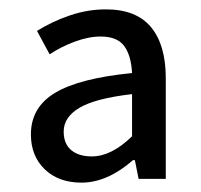

<svg xmlns="http://www.w3.org/2000/svg" viewBox="-20 -813 430 410"><path d="M46 -526Q46 -584 98 -615Q150 -646 262 -657Q260 -695 245 -715Q230 -735 195 -735Q169 -735 139.5 -724Q110 -713 86 -697L59 -747Q91 -767 129 -780Q167 -793 206 -793Q271 -793 302.5 -755Q334 -717 334 -646V-431H276L268 -471H264Q209 -423 154 -423Q105 -423 75.5 -451.5Q46 -480 46 -526ZM262 -522V-612Q184 -603 150 -583Q116 -563 116 -532Q116 -506 132 -492.5Q148 -479 176 -479Q218 -479 262 -522Z"/></svg>

Font: Nebula Sans Medium
Style: Regular
Weight: 500
Designer: Paul D. Hunt for Adobe (as Source Sans)
Foundry: Nebula Entertainment & Broadcasting LLC
Version: Version 1.010